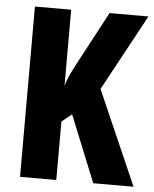

<svg xmlns="http://www.w3.org/2000/svg" viewBox="-52 -758 642 802"><g transform="rotate(5 269.0 -357.0)"><path d="M538 0 365 -395 538 -714H375L254 -487C235 -451 220 -420 214 -394V-714H62V0H214V-245L256 -279L369 0Z"/></g></svg>

Font: Noto Sans Myanmar ExtraCondensed ExtraBold
Style: Regular
Weight: 800
Width: 2
Designer: Monotype Design Team
Foundry: Monotype Imaging Inc.
Version: Version 2.107